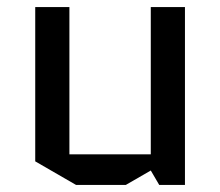

<svg xmlns="http://www.w3.org/2000/svg" viewBox="-20 -520 625 545"><path d="M80 -62V-500H177V-82H408V-500H505V5H432L408 -36L337 5H196Z"/></svg>

Font: Quantico
Style: Regular
Weight: 400
Designer: Matt Desmond
Foundry: MADtype
Version: Version 2.002